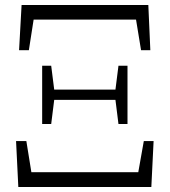

<svg xmlns="http://www.w3.org/2000/svg" viewBox="-20 -745 676 765"><path d="M53 0H583L592 -183H553L531 -59H105L85 -183H44ZM56 -545H95L114 -667H522L542 -545H579L571 -725H66ZM452 -251H488V-483H452L440 -388H196L184 -483H148V-251H184L196 -347H440Z"/></svg>

Font: Noto Serif HK Light
Style: Regular
Weight: 300
Designer: Ryoko NISHIZUKA 西塚涼子 (kana & ideographs); Frank Grießhammer (Latin, Greek & Cyrillic); Wenlong ZHANG 张文龙 (bopomofo); San
Foundry: Adobe
Version: Version 2.001;hotconv 1.1.0;makeotfexe 2.6.0